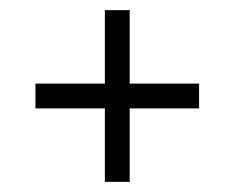

<svg xmlns="http://www.w3.org/2000/svg" viewBox="-20 -474 463 379"><path d="M187 -115V-260H50V-309H187V-454H236V-309H373V-260H236V-115Z"/></svg>

Font: Alumni Sans Thin Light
Style: Regular
Weight: 300
Version: Version 1.018